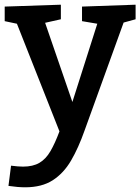

<svg xmlns="http://www.w3.org/2000/svg" viewBox="-26 -556 597 817"><path d="M10 235 21 149Q52 153 72 153Q114 153 141.5 137Q169 121 188.5 87.5Q208 54 227 3L46 -455L-6 -466V-528L233 -536V-474L166 -459L282 -122L388 -455L323 -466V-528L551 -536V-474L500 -460L334 -1Q308 73 276.5 127Q245 181 198.5 211Q152 241 81 241Q50 241 10 235Z"/></svg>

Font: Bitter SemiBold
Style: Regular
Weight: 600
Designer: Sol Matas, and Bitter project Authors
Foundry: Sol Matas
Version: Version 2.001